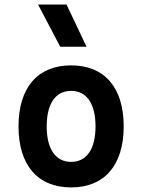

<svg xmlns="http://www.w3.org/2000/svg" viewBox="-20 -815 626 845"><path d="M293 9.8C439.9 9.8 524.4 -87.9 524.4 -258.8C524.4 -429.7 439.9 -527.3 293 -527.3C146 -527.3 61.5 -429.7 61.5 -258.8C61.5 -87.9 146 9.8 293 9.8ZM293 -102.5C224.6 -102.5 185.5 -159.2 185.5 -258.8C185.5 -358.9 224.6 -415 293 -415C361.3 -415 400.4 -358.9 400.4 -258.8C400.4 -159.2 361.3 -102.5 293 -102.5ZM245.1 -609.4H360.8L272.9 -794.9H147.5Z"/></svg>

Font: Cascadia Mono SemiBold
Style: Regular
Weight: 600
Monospace: yes
Designer: Aaron Bell
Foundry: Saja Typeworks
Version: Version 2404.023